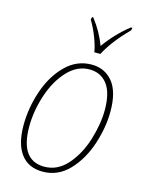

<svg xmlns="http://www.w3.org/2000/svg" viewBox="-117 -837 699 919"><g transform="rotate(15 232.5 -378.0)"><path d="M40 -182Q40 -267 68.5 -351.5Q97 -436 152 -491Q207 -546 281 -546Q346 -546 385.5 -498Q425 -450 425 -352Q425 -274 397.5 -189.5Q370 -105 315.5 -47.5Q261 10 185 10Q115 10 77.5 -39Q40 -88 40 -182ZM397 -352Q397 -437 365 -479Q333 -521 277 -521Q216 -521 168 -469.5Q120 -418 94 -338.5Q68 -259 68 -182Q68 -15 187 -15Q252 -15 300 -69.5Q348 -124 372.5 -203.5Q397 -283 397 -352ZM220 -753 223 -766H229Q274 -708 298 -643Q349 -714 415 -766H423L420 -753Q344 -677 307 -606H277Q272 -638 256 -679Q240 -720 220 -753Z"/></g></svg>

Font: Noto Serif NarrowThin
Style: Italic
Weight: 250
Width: 4
Italic angle: -12°
Designer: Monotype Design Team
Foundry: Monotype Imaging Inc.
Version: Version 1.001